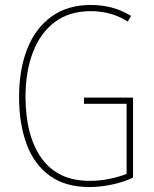

<svg xmlns="http://www.w3.org/2000/svg" viewBox="-20 -745 620 775"><path d="M319 -351H517V-28Q476 -9 429.5 0.5Q383 10 341 10Q244 10 181 -35.5Q118 -81 87.5 -163Q57 -245 57 -354Q57 -463 89.5 -546.5Q122 -630 187 -677.5Q252 -725 347 -725Q389 -725 429 -715Q469 -705 509 -681L496 -658Q457 -682 420 -691Q383 -700 347 -700Q259 -700 200.5 -655.5Q142 -611 112.5 -533Q83 -455 83 -355Q83 -197 148 -106Q213 -15 342 -15Q383 -15 421.5 -23Q460 -31 491 -43V-326H319Z"/></svg>

Font: Noto Sans Tamil Condensed Thin
Style: Regular
Weight: 100
Width: 3
Designer: Jelle Bosma - Monotype Design Team
Foundry: Monotype Imaging Inc.
Version: Version 2.004; ttfautohint (v1.8.4.7-5d5b)